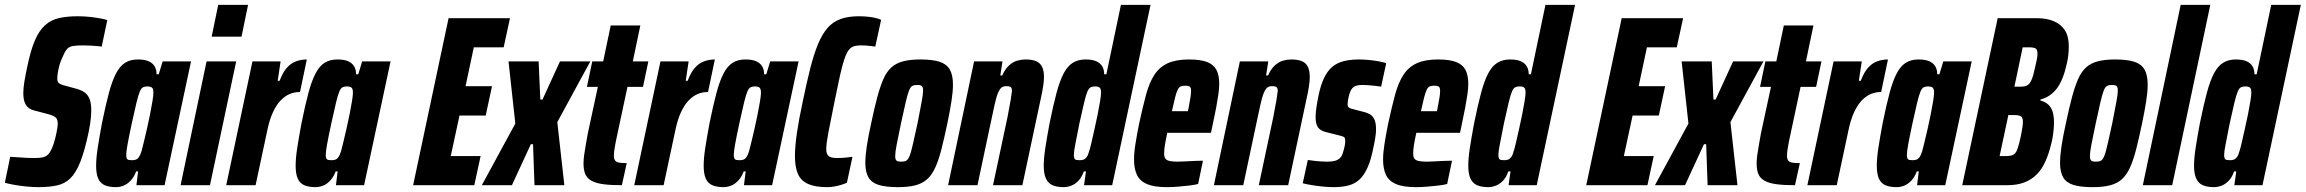

<svg xmlns="http://www.w3.org/2000/svg" viewBox="-43 -763 9499 791"><path d="M115 8Q93 8 67.5 5.5Q42 3 18.5 -1Q-5 -5 -23 -10L-1 -117Q19 -116 37.5 -114.5Q56 -113 72 -112.5Q88 -112 100 -112Q121 -112 134 -115Q147 -118 155.5 -127Q164 -136 171 -152Q174 -159 177.5 -169Q181 -179 184 -191Q187 -203 189.5 -215Q192 -227 193.5 -237Q195 -247 195 -253Q195 -265 191.5 -272Q188 -279 180 -283.5Q172 -288 158 -292L94 -309Q73 -315 63 -332Q53 -349 53 -379Q53 -400 57.5 -427Q62 -454 69 -487Q83 -555 100.5 -596Q118 -637 142.5 -659Q167 -681 200 -688.5Q233 -696 277 -696Q306 -696 331 -693Q356 -690 374 -686.5Q392 -683 399 -680L376 -571Q371 -572 359.5 -573Q348 -574 332.5 -575Q317 -576 299 -576Q273 -576 258 -573.5Q243 -571 234.5 -562.5Q226 -554 218 -535Q214 -527 209 -515Q204 -503 200.5 -489Q197 -475 195 -462Q193 -449 193 -440Q193 -427 198.5 -421.5Q204 -416 218 -412L273 -397Q291 -392 304.5 -383Q318 -374 325.5 -356.5Q333 -339 333 -308Q333 -297 332 -283.5Q331 -270 328.5 -254Q326 -238 322 -218Q306 -142 288 -96.5Q270 -51 247 -28.5Q224 -6 191.5 1Q159 8 115 8Z M435 8Q407 8 388.5 0Q370 -8 361.5 -27.5Q353 -47 353 -80Q353 -111 359.5 -153.5Q366 -196 377 -255Q392 -329 405.5 -379.5Q419 -430 435 -460.5Q451 -491 472.5 -504.5Q494 -518 525 -518Q552 -518 568.5 -511Q585 -504 593.5 -490.5Q602 -477 602 -457H611L627 -510H744L635 0H519L526 -57H518Q509 -33 495 -18.5Q481 -4 465.5 2Q450 8 435 8ZM501 -103Q510 -103 517 -105.5Q524 -108 529.5 -116Q535 -124 540 -140Q543 -151 549 -175.5Q555 -200 562 -230.5Q569 -261 575 -291Q581 -321 585 -345.5Q589 -370 589 -381Q589 -398 582.5 -402.5Q576 -407 564 -407Q554 -407 546.5 -403.5Q539 -400 533 -386Q527 -372 519.5 -341Q512 -310 500 -255Q488 -199 482.5 -168.5Q477 -138 477 -124Q477 -115 479.5 -110Q482 -105 487.5 -104Q493 -103 501 -103Z M829 -612 856 -743H979L952 -612ZM701 0 808 -510H930L822 0Z M889 0 997 -510H1113L1101 -430H1109Q1122 -465 1139 -484Q1156 -503 1177 -510.5Q1198 -518 1221 -518L1193 -384Q1170 -384 1150 -375.5Q1130 -367 1112.5 -348.5Q1095 -330 1081 -299.5Q1067 -269 1058 -225L1010 0Z M1257 8Q1229 8 1210.5 0Q1192 -8 1183.5 -27.5Q1175 -47 1175 -80Q1175 -111 1181.5 -153.5Q1188 -196 1199 -255Q1214 -329 1227.5 -379.5Q1241 -430 1257 -460.5Q1273 -491 1294.5 -504.5Q1316 -518 1347 -518Q1374 -518 1390.5 -511Q1407 -504 1415.5 -490.5Q1424 -477 1424 -457H1433L1449 -510H1566L1457 0H1341L1348 -57H1340Q1331 -33 1317 -18.5Q1303 -4 1287.5 2Q1272 8 1257 8ZM1323 -103Q1332 -103 1339 -105.5Q1346 -108 1351.5 -116Q1357 -124 1362 -140Q1365 -151 1371 -175.5Q1377 -200 1384 -230.5Q1391 -261 1397 -291Q1403 -321 1407 -345.5Q1411 -370 1411 -381Q1411 -398 1404.5 -402.5Q1398 -407 1386 -407Q1376 -407 1368.5 -403.5Q1361 -400 1355 -386Q1349 -372 1341.5 -341Q1334 -310 1322 -255Q1310 -199 1304.5 -168.5Q1299 -138 1299 -124Q1299 -115 1301.5 -110Q1304 -105 1309.5 -104Q1315 -103 1323 -103Z M1659 0 1805 -688H2058L2032 -568H1909L1875 -408H1984L1958 -287H1850L1814 -120H1937L1911 0Z M1942 0 2080 -254 2052 -510H2176L2183 -353H2192L2264 -510H2389L2253 -260L2282 0H2159L2153 -169H2144L2066 0Z M2519 0Q2474 0 2443.5 -4Q2413 -8 2394.5 -18Q2376 -28 2368.5 -45Q2361 -62 2361 -90Q2361 -105 2363.5 -123.5Q2366 -142 2370 -164.5Q2374 -187 2379 -215L2420 -405H2375L2397 -510H2442L2473 -658H2595L2564 -510H2628L2606 -405H2542L2494 -180Q2492 -168 2490 -157.5Q2488 -147 2487 -138Q2486 -129 2486 -122Q2486 -109 2491 -102Q2496 -95 2507.5 -93Q2519 -91 2539 -91Z M2570 0 2678 -510H2794L2782 -430H2790Q2803 -465 2820 -484Q2837 -503 2858 -510.5Q2879 -518 2902 -518L2874 -384Q2851 -384 2831 -375.5Q2811 -367 2793.5 -348.5Q2776 -330 2762 -299.5Q2748 -269 2739 -225L2691 0Z M2938 8Q2910 8 2891.5 0Q2873 -8 2864.5 -27.5Q2856 -47 2856 -80Q2856 -111 2862.5 -153.5Q2869 -196 2880 -255Q2895 -329 2908.5 -379.5Q2922 -430 2938 -460.5Q2954 -491 2975.5 -504.5Q2997 -518 3028 -518Q3055 -518 3071.5 -511Q3088 -504 3096.5 -490.5Q3105 -477 3105 -457H3114L3130 -510H3247L3138 0H3022L3029 -57H3021Q3012 -33 2998 -18.5Q2984 -4 2968.5 2Q2953 8 2938 8ZM3004 -103Q3013 -103 3020 -105.5Q3027 -108 3032.5 -116Q3038 -124 3043 -140Q3046 -151 3052 -175.5Q3058 -200 3065 -230.5Q3072 -261 3078 -291Q3084 -321 3088 -345.5Q3092 -370 3092 -381Q3092 -398 3085.5 -402.5Q3079 -407 3067 -407Q3057 -407 3049.5 -403.5Q3042 -400 3036 -386Q3030 -372 3022.5 -341Q3015 -310 3003 -255Q2991 -199 2985.5 -168.5Q2980 -138 2980 -124Q2980 -115 2982.5 -110Q2985 -105 2990.5 -104Q2996 -103 3004 -103Z M3365 8Q3316 8 3286.5 -5Q3257 -18 3244.5 -46Q3232 -74 3232 -120Q3232 -159 3240 -214.5Q3248 -270 3264 -344Q3280 -422 3295 -481Q3310 -540 3327 -581Q3344 -622 3366 -647.5Q3388 -673 3419.5 -684.5Q3451 -696 3496 -696Q3516 -696 3534 -694Q3552 -692 3566 -688.5Q3580 -685 3587 -681L3563 -571Q3554 -572 3543.5 -573.5Q3533 -575 3522.5 -575.5Q3512 -576 3503 -576Q3486 -576 3474 -572Q3462 -568 3453 -556Q3444 -544 3435.5 -519Q3427 -494 3417.5 -451.5Q3408 -409 3395 -344Q3379 -266 3370 -218.5Q3361 -171 3361 -150Q3361 -134 3366 -126Q3371 -118 3380.5 -115Q3390 -112 3405 -112Q3421 -112 3439 -113.5Q3457 -115 3469 -117L3446 -10Q3437 -6 3422.5 -1.5Q3408 3 3393 5.5Q3378 8 3365 8Z M3656 8Q3607 8 3577.5 -1Q3548 -10 3535 -32Q3522 -54 3522 -92Q3522 -121 3528 -161Q3534 -201 3546 -255Q3559 -317 3571 -362Q3583 -407 3596.5 -437.5Q3610 -468 3629.5 -485.5Q3649 -503 3678 -510.5Q3707 -518 3749 -518Q3799 -518 3828 -508.5Q3857 -499 3870 -476.5Q3883 -454 3883 -414Q3883 -386 3877 -347Q3871 -308 3860 -255Q3847 -193 3835.5 -148Q3824 -103 3810 -72.5Q3796 -42 3776.5 -24.5Q3757 -7 3728 0.5Q3699 8 3656 8ZM3670 -97Q3679 -97 3686 -99Q3693 -101 3698.5 -109Q3704 -117 3709 -134Q3714 -151 3720.5 -180.5Q3727 -210 3737 -255Q3748 -312 3754 -343.5Q3760 -375 3760 -390Q3760 -400 3757.5 -405Q3755 -410 3749.5 -411.5Q3744 -413 3735 -413Q3723 -413 3715.5 -409Q3708 -405 3702 -390Q3696 -375 3688.5 -343Q3681 -311 3669 -255Q3657 -198 3651 -166.5Q3645 -135 3645 -120Q3645 -110 3647.5 -105Q3650 -100 3656 -98.5Q3662 -97 3670 -97Z M3863 0 3970 -510H4087L4078 -452H4086Q4098 -479 4114 -493.5Q4130 -508 4147.5 -513Q4165 -518 4181 -518Q4210 -518 4226.5 -510.5Q4243 -503 4250.5 -487Q4258 -471 4258 -445Q4258 -431 4254.5 -407Q4251 -383 4244 -353L4169 0H4048L4108 -282Q4117 -328 4121 -352.5Q4125 -377 4126 -388Q4126 -397 4123.5 -401Q4121 -405 4116 -406.5Q4111 -408 4102 -408Q4091 -408 4083.5 -402.5Q4076 -397 4069 -381Q4062 -365 4055 -333.5Q4048 -302 4037 -250L3984 0Z M4339 8Q4311 8 4293 0Q4275 -8 4266 -27.5Q4257 -47 4257 -80Q4257 -111 4263.5 -153.5Q4270 -196 4281 -255Q4296 -329 4309.5 -379.5Q4323 -430 4339 -460.5Q4355 -491 4377 -504.5Q4399 -518 4429 -518Q4456 -518 4472.5 -511Q4489 -504 4497.5 -490.5Q4506 -477 4506 -457H4515L4575 -743H4697L4539 0H4423L4431 -57H4422Q4414 -33 4400 -18.5Q4386 -4 4370 2Q4354 8 4339 8ZM4405 -103Q4414 -103 4421 -105.5Q4428 -108 4434 -116Q4440 -124 4444 -140Q4448 -151 4453.5 -175.5Q4459 -200 4466 -230.5Q4473 -261 4479 -291Q4485 -321 4489 -345.5Q4493 -370 4493 -381Q4493 -398 4487 -402.5Q4481 -407 4469 -407Q4458 -407 4450.5 -403.5Q4443 -400 4437 -386Q4431 -372 4423.5 -341Q4416 -310 4404 -255Q4393 -199 4387 -168.5Q4381 -138 4381 -124Q4381 -115 4383.5 -110Q4386 -105 4391.5 -104Q4397 -103 4405 -103Z M4764 8Q4712 8 4682.5 -4.5Q4653 -17 4641 -42.5Q4629 -68 4629 -105Q4629 -134 4635 -171.5Q4641 -209 4650 -254Q4665 -323 4678.5 -373Q4692 -423 4713 -455Q4734 -487 4768 -502.5Q4802 -518 4855 -518Q4903 -518 4930 -507.5Q4957 -497 4968.5 -475Q4980 -453 4980 -418Q4980 -399 4976.5 -374.5Q4973 -350 4967.5 -320.5Q4962 -291 4954 -254L4946 -216H4766Q4759 -184 4756 -164.5Q4753 -145 4753 -131Q4753 -116 4758.5 -109Q4764 -102 4777 -99.5Q4790 -97 4809 -97Q4819 -97 4837.5 -98Q4856 -99 4877 -100Q4898 -101 4913 -101L4893 -5Q4878 -1 4856 1.5Q4834 4 4810.5 6Q4787 8 4764 8ZM4785 -305H4851L4854 -320Q4859 -345 4861.5 -362Q4864 -379 4864 -389Q4864 -398 4861.5 -402.5Q4859 -407 4853.5 -408.5Q4848 -410 4840 -410Q4830 -410 4822.5 -407.5Q4815 -405 4809.5 -394.5Q4804 -384 4798.5 -363Q4793 -342 4785 -305Z M4958 0 5065 -510H5182L5173 -452H5181Q5193 -479 5209 -493.5Q5225 -508 5242.5 -513Q5260 -518 5276 -518Q5305 -518 5321.5 -510.5Q5338 -503 5345.5 -487Q5353 -471 5353 -445Q5353 -431 5349.5 -407Q5346 -383 5339 -353L5264 0H5143L5203 -282Q5212 -328 5216 -352.5Q5220 -377 5221 -388Q5221 -397 5218.5 -401Q5216 -405 5211 -406.5Q5206 -408 5197 -408Q5186 -408 5178.5 -402.5Q5171 -397 5164 -381Q5157 -365 5150 -333.5Q5143 -302 5132 -250L5079 0Z M5451 8Q5430 8 5406 5.5Q5382 3 5360.5 -0.5Q5339 -4 5324 -8L5345 -104Q5352 -103 5362.5 -101.5Q5373 -100 5384.5 -99Q5396 -98 5407 -97.5Q5418 -97 5426 -97Q5442 -97 5455 -100Q5468 -103 5477.5 -112Q5487 -121 5491 -139Q5494 -148 5496.5 -160Q5499 -172 5499 -183Q5499 -196 5493 -199Q5487 -202 5475 -205L5419 -219Q5398 -224 5387.5 -237.5Q5377 -251 5377 -281Q5377 -298 5380.5 -321.5Q5384 -345 5389 -369Q5398 -413 5412 -442Q5426 -471 5445.5 -487.5Q5465 -504 5492.5 -511Q5520 -518 5556 -518Q5575 -518 5596 -516Q5617 -514 5636 -510.5Q5655 -507 5668 -503L5647 -406Q5636 -408 5621.5 -409.5Q5607 -411 5593.5 -412Q5580 -413 5570 -413Q5554 -413 5543.5 -409.5Q5533 -406 5526.5 -397.5Q5520 -389 5515 -372Q5513 -364 5511 -353.5Q5509 -343 5509 -333Q5509 -323 5514.5 -319.5Q5520 -316 5529 -314L5575 -302Q5588 -299 5599.5 -293Q5611 -287 5618.5 -272.5Q5626 -258 5626 -229Q5626 -216 5623 -196.5Q5620 -177 5615 -155Q5606 -107 5592 -75Q5578 -43 5559.5 -25Q5541 -7 5514.5 0.5Q5488 8 5451 8Z M5790 8Q5738 8 5708.5 -4.5Q5679 -17 5667 -42.5Q5655 -68 5655 -105Q5655 -134 5661 -171.5Q5667 -209 5676 -254Q5691 -323 5704.5 -373Q5718 -423 5739 -455Q5760 -487 5794 -502.5Q5828 -518 5881 -518Q5929 -518 5956 -507.5Q5983 -497 5994.5 -475Q6006 -453 6006 -418Q6006 -399 6002.5 -374.5Q5999 -350 5993.5 -320.5Q5988 -291 5980 -254L5972 -216H5792Q5785 -184 5782 -164.5Q5779 -145 5779 -131Q5779 -116 5784.5 -109Q5790 -102 5803 -99.5Q5816 -97 5835 -97Q5845 -97 5863.5 -98Q5882 -99 5903 -100Q5924 -101 5939 -101L5919 -5Q5904 -1 5882 1.5Q5860 4 5836.5 6Q5813 8 5790 8ZM5811 -305H5877L5880 -320Q5885 -345 5887.5 -362Q5890 -379 5890 -389Q5890 -398 5887.5 -402.5Q5885 -407 5879.5 -408.5Q5874 -410 5866 -410Q5856 -410 5848.5 -407.5Q5841 -405 5835.5 -394.5Q5830 -384 5824.5 -363Q5819 -342 5811 -305Z M6088 8Q6060 8 6042 0Q6024 -8 6015 -27.5Q6006 -47 6006 -80Q6006 -111 6012.5 -153.5Q6019 -196 6030 -255Q6045 -329 6058.5 -379.5Q6072 -430 6088 -460.5Q6104 -491 6126 -504.5Q6148 -518 6178 -518Q6205 -518 6221.5 -511Q6238 -504 6246.5 -490.5Q6255 -477 6255 -457H6264L6324 -743H6446L6288 0H6172L6180 -57H6171Q6163 -33 6149 -18.5Q6135 -4 6119 2Q6103 8 6088 8ZM6154 -103Q6163 -103 6170 -105.5Q6177 -108 6183 -116Q6189 -124 6193 -140Q6197 -151 6202.5 -175.5Q6208 -200 6215 -230.5Q6222 -261 6228 -291Q6234 -321 6238 -345.5Q6242 -370 6242 -381Q6242 -398 6236 -402.5Q6230 -407 6218 -407Q6207 -407 6199.5 -403.5Q6192 -400 6186 -386Q6180 -372 6172.5 -341Q6165 -310 6153 -255Q6142 -199 6136 -168.5Q6130 -138 6130 -124Q6130 -115 6132.5 -110Q6135 -105 6140.5 -104Q6146 -103 6154 -103Z M6492 0 6638 -688H6891L6865 -568H6742L6708 -408H6817L6791 -287H6683L6647 -120H6770L6744 0Z M6775 0 6913 -254 6885 -510H7009L7016 -353H7025L7097 -510H7222L7086 -260L7115 0H6992L6986 -169H6977L6899 0Z M7352 0Q7307 0 7276.5 -4Q7246 -8 7227.5 -18Q7209 -28 7201.5 -45Q7194 -62 7194 -90Q7194 -105 7196.5 -123.5Q7199 -142 7203 -164.5Q7207 -187 7212 -215L7253 -405H7208L7230 -510H7275L7306 -658H7428L7397 -510H7461L7439 -405H7375L7327 -180Q7325 -168 7323 -157.5Q7321 -147 7320 -138Q7319 -129 7319 -122Q7319 -109 7324 -102Q7329 -95 7340.5 -93Q7352 -91 7372 -91Z M7403 0 7511 -510H7627L7615 -430H7623Q7636 -465 7653 -484Q7670 -503 7691 -510.5Q7712 -518 7735 -518L7707 -384Q7684 -384 7664 -375.5Q7644 -367 7626.5 -348.5Q7609 -330 7595 -299.5Q7581 -269 7572 -225L7524 0Z M7771 8Q7743 8 7724.5 0Q7706 -8 7697.5 -27.5Q7689 -47 7689 -80Q7689 -111 7695.5 -153.5Q7702 -196 7713 -255Q7728 -329 7741.5 -379.5Q7755 -430 7771 -460.5Q7787 -491 7808.5 -504.5Q7830 -518 7861 -518Q7888 -518 7904.5 -511Q7921 -504 7929.5 -490.5Q7938 -477 7938 -457H7947L7963 -510H8080L7971 0H7855L7862 -57H7854Q7845 -33 7831 -18.5Q7817 -4 7801.5 2Q7786 8 7771 8ZM7837 -103Q7846 -103 7853 -105.5Q7860 -108 7865.5 -116Q7871 -124 7876 -140Q7879 -151 7885 -175.5Q7891 -200 7898 -230.5Q7905 -261 7911 -291Q7917 -321 7921 -345.5Q7925 -370 7925 -381Q7925 -398 7918.5 -402.5Q7912 -407 7900 -407Q7890 -407 7882.5 -403.5Q7875 -400 7869 -386Q7863 -372 7855.5 -341Q7848 -310 7836 -255Q7824 -199 7818.5 -168.5Q7813 -138 7813 -124Q7813 -115 7815.5 -110Q7818 -105 7823.5 -104Q7829 -103 7837 -103Z M8041 0 8187 -688H8350Q8389 -688 8418.5 -675.5Q8448 -663 8464 -638Q8480 -613 8480 -573Q8480 -558 8478.5 -541Q8477 -524 8473 -506Q8458 -435 8431.5 -399.5Q8405 -364 8363 -353V-349Q8382 -344 8394.5 -333Q8407 -322 8413 -304Q8419 -286 8419 -257Q8419 -247 8418 -234Q8417 -221 8415 -207Q8413 -193 8409 -176Q8399 -133 8384.5 -100Q8370 -67 8348.5 -45Q8327 -23 8297 -11.5Q8267 0 8226 0ZM8195 -120H8221Q8241 -120 8251.5 -125.5Q8262 -131 8268.5 -149Q8275 -167 8283 -205Q8287 -225 8289 -238.5Q8291 -252 8291 -261Q8291 -279 8282.5 -284Q8274 -289 8257 -289H8231ZM8256 -406H8282Q8299 -406 8309 -411.5Q8319 -417 8326.5 -434Q8334 -451 8341 -485Q8346 -505 8348.5 -519Q8351 -533 8351 -542Q8351 -559 8343 -563.5Q8335 -568 8316 -568H8290Z M8578 8Q8529 8 8499.5 -1Q8470 -10 8457 -32Q8444 -54 8444 -92Q8444 -121 8450 -161Q8456 -201 8468 -255Q8481 -317 8493 -362Q8505 -407 8518.5 -437.5Q8532 -468 8551.5 -485.5Q8571 -503 8600 -510.5Q8629 -518 8671 -518Q8721 -518 8750 -508.5Q8779 -499 8792 -476.5Q8805 -454 8805 -414Q8805 -386 8799 -347Q8793 -308 8782 -255Q8769 -193 8757.5 -148Q8746 -103 8732 -72.5Q8718 -42 8698.5 -24.5Q8679 -7 8650 0.5Q8621 8 8578 8ZM8592 -97Q8601 -97 8608 -99Q8615 -101 8620.5 -109Q8626 -117 8631 -134Q8636 -151 8642.5 -180.5Q8649 -210 8659 -255Q8670 -312 8676 -343.5Q8682 -375 8682 -390Q8682 -400 8679.5 -405Q8677 -410 8671.5 -411.5Q8666 -413 8657 -413Q8645 -413 8637.5 -409Q8630 -405 8624 -390Q8618 -375 8610.5 -343Q8603 -311 8591 -255Q8579 -198 8573 -166.5Q8567 -135 8567 -120Q8567 -110 8569.5 -105Q8572 -100 8578 -98.5Q8584 -97 8592 -97Z M8785 0 8941 -743H9063L8906 0Z M9078 8Q9050 8 9032 0Q9014 -8 9005 -27.5Q8996 -47 8996 -80Q8996 -111 9002.5 -153.5Q9009 -196 9020 -255Q9035 -329 9048.5 -379.5Q9062 -430 9078 -460.5Q9094 -491 9116 -504.5Q9138 -518 9168 -518Q9195 -518 9211.5 -511Q9228 -504 9236.5 -490.5Q9245 -477 9245 -457H9254L9314 -743H9436L9278 0H9162L9170 -57H9161Q9153 -33 9139 -18.5Q9125 -4 9109 2Q9093 8 9078 8ZM9144 -103Q9153 -103 9160 -105.5Q9167 -108 9173 -116Q9179 -124 9183 -140Q9187 -151 9192.5 -175.5Q9198 -200 9205 -230.5Q9212 -261 9218 -291Q9224 -321 9228 -345.5Q9232 -370 9232 -381Q9232 -398 9226 -402.5Q9220 -407 9208 -407Q9197 -407 9189.5 -403.5Q9182 -400 9176 -386Q9170 -372 9162.5 -341Q9155 -310 9143 -255Q9132 -199 9126 -168.5Q9120 -138 9120 -124Q9120 -115 9122.5 -110Q9125 -105 9130.5 -104Q9136 -103 9144 -103Z"/></svg>

Font: Saira ExtraCondensed ExtraBold
Style: Italic
Weight: 800
Width: 2
Italic angle: -12°
Designer: Hector Gatti with collaboration of the Omnibus-Type team
Foundry: Omnibus-Type
Version: Version 1.101